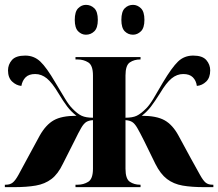

<svg xmlns="http://www.w3.org/2000/svg" viewBox="-21 -771 899 791"><path d="M-1 0V-10H3Q20 -10 31 -18.5Q42 -27 55 -50.5Q68 -74 92 -119L143 -213Q168 -257 200.5 -275.5Q233 -294 294 -294Q272 -311 256 -332Q240 -353 219 -388Q194 -430 172 -448Q150 -466 124 -466Q98 -466 84.5 -452.5Q71 -439 67 -417Q46 -419 29 -435Q12 -451 12 -481Q12 -505 28 -523.5Q44 -542 83 -542Q119 -542 145 -517.5Q171 -493 207 -431Q231 -391 247 -364.5Q263 -338 277 -324Q298 -302 315.5 -294Q333 -286 362 -286V-460Q362 -502 342.5 -514Q323 -526 299 -526H290V-536H558V-526H556Q532 -526 514 -514Q496 -502 496 -460V-286Q525 -286 542 -294Q559 -302 581 -324Q595 -338 611 -364.5Q627 -391 650 -431Q687 -493 712.5 -517.5Q738 -542 775 -542Q813 -542 829 -523.5Q845 -505 845 -481Q845 -451 828.5 -435Q812 -419 790 -417Q787 -439 773.5 -452.5Q760 -466 734 -466Q708 -466 686 -448Q664 -430 639 -388Q617 -353 601 -332Q585 -311 563 -294Q624 -294 657 -275.5Q690 -257 714 -213L765 -119Q790 -74 803 -50.5Q816 -27 826.5 -18.5Q837 -10 855 -10H858V0H820Q768 0 731 -6.5Q694 -13 667 -33.5Q640 -54 619 -96L573 -190Q555 -226 544.5 -244Q534 -262 523.5 -268.5Q513 -275 496 -276V-76Q496 -34 514 -22Q532 -10 556 -10H558V0H290V-10H299Q323 -10 342.5 -22Q362 -34 362 -76V-276Q345 -275 334.5 -268.5Q324 -262 313.5 -244Q303 -226 286 -191L238 -96Q218 -54 191 -33.5Q164 -13 126.5 -6.5Q89 0 37 0ZM527 -628Q507 -628 493 -642Q479 -656 479 -689Q479 -723 493 -737Q507 -751 527 -751Q545 -751 559.5 -737Q574 -723 574 -689Q574 -656 559.5 -642Q545 -628 527 -628ZM333 -628Q315 -628 301 -642Q287 -656 287 -689Q287 -723 301 -737Q315 -751 333 -751Q353 -751 367.5 -737Q382 -723 382 -689Q382 -656 367.5 -642Q353 -628 333 -628Z"/></svg>

Font: Noto Serif Display SemiCondensed
Style: Bold
Weight: 700
Width: 4
Designer: Monotype Design Team
Foundry: Monotype Imaging Inc.
Version: Version 2.009